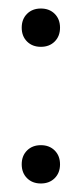

<svg xmlns="http://www.w3.org/2000/svg" viewBox="-20 -428 192 451"><path d="M31 -363Q31 -383 43.5 -395.5Q56 -408 76 -408Q96 -408 108.5 -395.5Q121 -383 121 -363Q121 -343 108.5 -330.5Q96 -318 76 -318Q56 -318 43.5 -330.5Q31 -343 31 -363ZM31 -42Q31 -62 43.5 -74.5Q56 -87 76 -87Q96 -87 108.5 -74.5Q121 -62 121 -42Q121 -22 108.5 -9.5Q96 3 76 3Q56 3 43.5 -9.5Q31 -22 31 -42Z"/></svg>

Font: Moniqa SemBd Narrow Display
Style: Regular
Weight: 600
Width: 4
Designer: Rajesh Rajput
Foundry: Rajesh Rajput
Version: Version 1.000